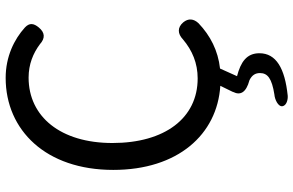

<svg xmlns="http://www.w3.org/2000/svg" viewBox="-199 -587 1036 678"><g transform="rotate(-90 319.0 -248.0)"><path d="M151 -645C93 -580 58 -485 58 -366C58 -138 183 1 355 12L334 55L333 58C321 82 330 103 375 115C393 124 400 136 400 152C400 179 381 194 324 203C308 204 280 216 283 232C286 246 306 251 320 250C417 240 470 209 470 150C470 105 439 84 389 71L416 11C479 4 532 -23 576 -65C592 -82 594 -101 579 -119C561 -140 539 -139 519 -120C480 -87 435 -68 381 -68C241 -68 153 -184 153 -369C153 -552 246 -665 384 -665C431 -665 470 -649 502 -625C523 -606 543 -607 561 -629C576 -647 578 -662 561 -678C519 -716 458 -746 383 -746C290 -746 209 -710 151 -645Z"/></g></svg>

Font: GenSenRounded2 TW R
Style: Regular
Weight: 400
Version: Version 2.100;PS 2.1;hotconv 16.6.51;makeotf.lib2.5.65220 DE